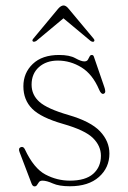

<svg xmlns="http://www.w3.org/2000/svg" viewBox="-20 -671 468 702"><path d="M191.5 -449.5Q149 -449.5 122.2 -425.5Q95.5 -401.5 95.5 -361.5Q95.5 -324 124.2 -298.5Q153 -273 230.5 -250.5Q311.5 -227 345.8 -190.8Q380 -154.5 380 -109.5Q380 -58 341.8 -24Q303.5 10 235.5 10Q196 10 173.2 -0.2Q150.5 -10.5 135.5 -10.5Q126.5 -10.5 122.5 -5.2Q118.5 0 115.5 5.2Q112.5 10.5 106 10.5Q99.5 10.5 95.5 0.5L51.5 -115Q46 -129 56 -133Q65.5 -136.5 71 -125Q103.5 -55.5 146 -33Q188.5 -10.5 235.5 -10.5Q292.5 -10.5 320.8 -35.5Q349 -60.5 349 -101.5Q349 -137.5 320 -166.2Q291 -195 210.5 -218Q130 -241 97.8 -273.2Q65.5 -305.5 65.5 -355.5Q65.5 -404.5 99.8 -437.2Q134 -470 196 -470Q234.5 -470 255.5 -458.2Q276.5 -446.5 288 -446.5Q297.5 -446.5 301.2 -452.5Q305 -458.5 307.5 -464.2Q310 -470 316 -470Q321.5 -470 323.5 -463L361 -354Q364 -346 364.8 -338.2Q365.5 -330.5 358.5 -328Q350 -325.5 342.5 -343Q318.5 -399.5 278 -424.5Q237.5 -449.5 191.5 -449.5ZM113 -521.5Q105.5 -517 101 -519Q95.5 -522.5 102 -530L192.5 -639Q203 -651 212.5 -651Q221.5 -651 231 -639L322 -530Q328 -523 323 -519Q318.5 -516.5 311 -521.5L212 -604Z"/></svg>

Font: Fraunces 9pt S000 Thin
Style: Regular
Weight: 100
Version: Version 1.000; ttfautohint (v1.8.3)